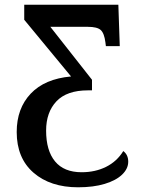

<svg xmlns="http://www.w3.org/2000/svg" viewBox="-20 -556 611 816"><path d="M51 5Q51 -95 110.5 -158Q170 -221 282 -231L83 -472V-536H483L489 -360H430L428 -376Q423 -415 408 -428.5Q393 -442 353 -442H194L371 -217V-172H354Q264 -172 220 -125.5Q176 -79 176 -1Q176 84 214 130Q252 176 327 176Q385 176 431 153Q477 130 504 86Q525 102 525 131Q525 161 499 186Q473 211 425 225.5Q377 240 312 240Q194 240 122.5 178Q51 116 51 5Z"/></svg>

Font: Noto Serif SemiBold
Style: Regular
Weight: 600
Designer: Monotype Design Team
Foundry: Monotype Imaging Inc.
Version: Version 1.001